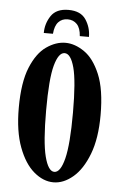

<svg xmlns="http://www.w3.org/2000/svg" viewBox="-50 -694 472 741"><g transform="rotate(5 186.0 -323.0)"><path d="M185 11Q145.5 11 109.2 -19.8Q73 -50.5 50 -111.8Q27 -173 27 -263.5Q27 -362.5 51 -420.8Q75 -479 111.5 -504.2Q148 -529.5 185 -529.5Q221.5 -529.5 258.2 -504.2Q295 -479 319.5 -420.8Q344 -362.5 344 -263.5Q344 -173 320.5 -111.8Q297 -50.5 260.5 -19.8Q224 11 185 11ZM185 -29.5Q209 -29.5 223 -85Q237 -140.5 237 -263.5Q237 -385.5 223 -437.5Q209 -489.5 185 -489.5Q161.5 -489.5 147.2 -437.5Q133 -385.5 133 -263.5Q133 -140.5 147.2 -85Q161.5 -29.5 185 -29.5ZM185.5 -657Q233 -657 253 -626.8Q273 -596.5 273 -560H237.5Q235.5 -591 221.5 -605.8Q207.5 -620.5 185.5 -620.5Q163.5 -620.5 149.8 -605.8Q136 -591 133.5 -560H98Q98 -596.5 118.2 -626.8Q138.5 -657 185.5 -657Z"/></g></svg>

Font: Imbue 10pt SemiBold
Style: Regular
Weight: 600
Designer: Tyler Finck
Foundry: Etcetera Type Company
Version: Version 1.102; ttfautohint (v1.8.3)